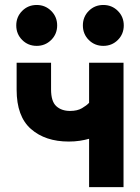

<svg xmlns="http://www.w3.org/2000/svg" viewBox="-20 -764 572 784"><path d="M260.7 -186Q165 -186 106.4 -237.3Q47.9 -288.6 47.9 -397.5V-507.8H188.5V-398.9Q188.5 -350.1 209.7 -330.6Q231 -311 266.1 -311Q295.9 -311 314.9 -322.3Q334 -333.5 343.8 -344.2V-507.8H484.4V0H343.8V-197.3Q326.7 -192.4 305.9 -189.2Q285.2 -186 260.7 -186ZM318.4 -660.2Q318.4 -695.3 342.5 -719.5Q366.7 -743.7 401.9 -743.7Q437 -743.7 461.2 -719.5Q485.4 -695.3 485.4 -660.2Q485.4 -625 461.2 -600.8Q437 -576.7 401.9 -576.7Q366.7 -576.7 342.5 -600.8Q318.4 -625 318.4 -660.2ZM46.4 -660.2Q46.4 -695.3 70.6 -719.5Q94.7 -743.7 129.9 -743.7Q164.6 -743.7 189 -719.5Q213.4 -695.3 213.4 -660.2Q213.4 -625 189 -600.8Q164.6 -576.7 129.9 -576.7Q94.7 -576.7 70.6 -600.8Q46.4 -625 46.4 -660.2Z"/></svg>

Font: Giphurs
Style: Bold
Weight: 700
Version: Version 0.920; ttfautohint (v1.8.4.7-5d5b)